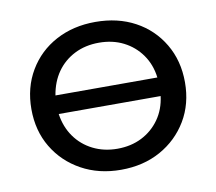

<svg xmlns="http://www.w3.org/2000/svg" viewBox="-65 -610 780 692"><g transform="rotate(-10 325.0 -264.5)"><path d="M325 -535Q407 -535 470 -501Q533 -467 569.5 -405.5Q606 -344 606 -265Q606 -186 569.5 -125Q533 -64 470 -29Q407 6 325 6Q244 6 180.5 -29Q117 -64 80.5 -125Q44 -186 44 -265Q44 -344 80.5 -405.5Q117 -467 180.5 -501Q244 -535 325 -535ZM325 -459Q275 -459 235.5 -439Q196 -419 171 -383.5Q146 -348 138 -299H511Q505 -347 479.5 -383Q454 -419 414.5 -439Q375 -459 325 -459ZM325 -71Q375 -71 414.5 -91Q454 -111 479.5 -147Q505 -183 511 -231H138Q145 -183 170.5 -147Q196 -111 236 -91Q276 -71 325 -71Z"/></g></svg>

Font: MOST Montserrat Medium
Style: Regular
Weight: 500
Designer: Julieta Ulanovsky
Foundry: Julieta Ulanovsky
Version: Version 8.000;March 11, 2024;FontCreator 15.0.0.2926 64-bit